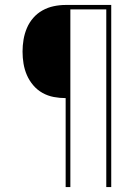

<svg xmlns="http://www.w3.org/2000/svg" viewBox="-20 -755 540 775"><path d="M245 0V-359Q221 -359 197 -363.5Q173 -368 151.5 -380Q130 -392 114 -411Q98 -430 88.5 -452Q79 -474 75 -498Q71 -522 71 -547Q71 -571 75 -595Q79 -619 88.5 -641.5Q98 -664 114 -682.5Q130 -701 151.5 -713Q173 -725 197 -730Q221 -735 245 -735H429V0H409V-717H264V0Z"/></svg>

Font: Iosevka SS04 Thin
Style: Regular
Weight: 100
Monospace: yes
Designer: Belleve Invis
Foundry: Belleve Invis
Version: Version 19.0.0; ttfautohint (v1.8.4)